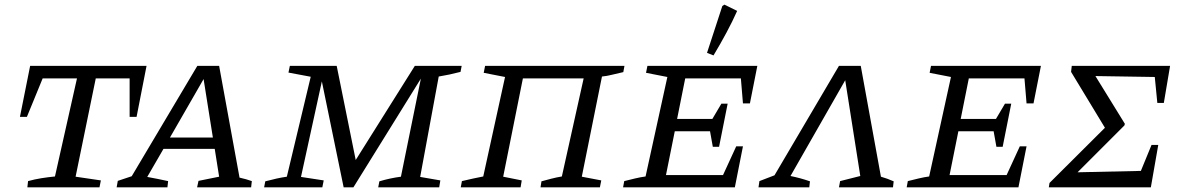

<svg xmlns="http://www.w3.org/2000/svg" viewBox="-20 -808 5115 828"><path d="M612 -524 569 -304H539V-470H393L306 -46L415 -30L409 0H98L101 -27Q130 -35 158.5 -39.5Q187 -44 217 -47L312 -470H164L96 -304H66L110 -524Z M1013 -42Q1027 -39 1041 -35Q1055 -31 1066 -27L1063 0H830L836 -28L925 -46L906 -166H685L615 -45Q637 -41 659.5 -36.5Q682 -32 705 -27L702 0H483L488 -28L548 -48L831 -524H925ZM713 -215H898L858 -467Z M1119 0 1124 -26Q1150 -33 1173 -38Q1196 -43 1217 -46L1320 -477L1224 -495L1230 -524H1432L1514 -118L1769 -524H1971L1966 -498Q1939 -491 1917.5 -486.5Q1896 -482 1872 -478L1792 -45L1879 -30L1874 0H1611L1616 -26Q1639 -33 1662.5 -38Q1686 -43 1709 -46L1795 -469L1504 0H1462L1368 -457L1278 -45L1376 -30L1370 0Z M2235 -470 2150 -46 2230 -30 2225 0H1967L1972 -27Q1998 -33 2020 -38Q2042 -43 2064 -47L2158 -476L2066 -494L2072 -524H2673L2668 -497Q2636 -490 2616.5 -485Q2597 -480 2576 -478L2489 -46L2573 -30L2567 0H2311L2315 -26Q2337 -32 2358 -37.5Q2379 -43 2403 -47L2497 -470Z M2667 0 2672 -27Q2696 -33 2719 -38.5Q2742 -44 2764 -47L2858 -476L2766 -494L2772 -524H3246L3214 -362H3184L3175 -470H2935L2900 -295H3052L3091 -361H3118L3081 -175H3054L3042 -242H2890L2852 -53H3098L3155 -177H3184L3149 0ZM3057 -569 3029 -580 3095 -782 3104 -788 3159 -761Q3139 -716 3113 -667.5Q3087 -619 3057 -569Z M3692 -524 3779 -46Q3807 -38 3834 -26L3831 0H3598L3603 -27L3690 -49L3625 -462L3389 -49Q3433 -40 3473 -26L3470 0H3251L3255 -27L3320 -52L3598 -524Z M3890 0 3895 -27Q3919 -33 3942 -38.5Q3965 -44 3987 -47L4081 -476L3989 -494L3995 -524H4469L4437 -362H4407L4398 -470H4158L4123 -295H4275L4314 -361H4341L4304 -175H4277L4265 -242H4113L4075 -53H4321L4378 -177H4407L4372 0Z M4503 0 4506 -19 4745 -257 4599 -498 4602 -524H5026L4999 -364H4971L4960 -476L4704 -480L4831 -274L4829 -267L4627 -65L4900 -71L4946 -183H4975L4943 0Z"/></svg>

Font: Piazzolla SC
Style: Italic
Weight: 400
Italic angle: -11.3°
Designer: Juan Pablo del Peral
Foundry: Huerta Tipografica
Version: Version 1.330